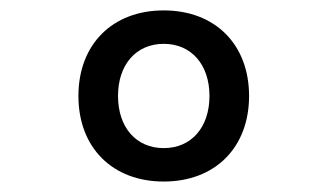

<svg xmlns="http://www.w3.org/2000/svg" viewBox="-20 -723 626 367"><path d="M293 -376C391.1 -376 456.1 -440.9 456.1 -539.6C456.1 -638.2 391.1 -703.1 293 -703.1C194.8 -703.1 129.9 -638.2 129.9 -539.6C129.9 -440.9 194.8 -376 293 -376ZM293 -439.9C240.2 -439.9 205.6 -479.5 205.6 -539.6C205.6 -599.6 240.2 -639.2 293 -639.2C345.7 -639.2 380.4 -599.6 380.4 -539.6C380.4 -479.5 345.7 -439.9 293 -439.9Z"/></svg>

Font: Cascadia Mono PL SemiLight
Style: Regular
Weight: 350
Monospace: yes
Designer: Aaron Bell
Foundry: Saja Typeworks
Version: Version 2404.023